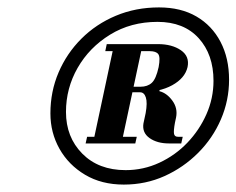

<svg xmlns="http://www.w3.org/2000/svg" viewBox="-20 -814 638 518"><path d="M211 -427 215 -445H349L345 -427ZM232 -433 288 -695H365L309 -433ZM436 -427Q404 -427 383.5 -441.5Q363 -456 367 -481L373 -509Q378 -537 373.5 -551Q369 -565 358 -565L386 -569L411 -574L410 -568Q430 -563 445 -542.5Q460 -522 455 -497L452 -483Q448 -461 449.5 -453Q451 -445 460 -445H473L469 -427ZM326 -565 329 -580H359Q378 -580 389.5 -590.5Q401 -601 408 -633Q413 -660 407 -668Q401 -676 384 -676H264L268 -695H406Q444 -695 468 -678.5Q492 -662 486 -633Q479 -603 444.5 -584Q410 -565 356 -565ZM314 -316Q254 -316 209.5 -342.5Q165 -369 140.5 -412.5Q116 -456 116 -508Q116 -567 138 -618.5Q160 -670 199.5 -709.5Q239 -749 292.5 -771.5Q346 -794 409 -794Q468 -794 510 -769.5Q552 -745 575 -701Q598 -657 598 -599Q598 -543 576 -492Q554 -441 514.5 -401.5Q475 -362 424 -339Q373 -316 314 -316ZM319 -355Q367 -355 410 -375Q453 -395 485.5 -429Q518 -463 537 -506Q556 -549 556 -596Q556 -667 516 -711Q476 -755 405 -755Q333 -755 277 -720.5Q221 -686 189.5 -631Q158 -576 158 -512Q158 -444 202 -399.5Q246 -355 319 -355Z"/></svg>

Font: Libre Bodoni
Style: Italic
Weight: 400
Italic angle: -13°
Designer: Pablo Impallari, Rodrigo Fuenzalida
Foundry: Impallari Type
Version: Version 2.005;gftools[0.9.23]